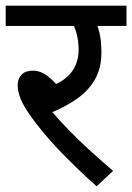

<svg xmlns="http://www.w3.org/2000/svg" viewBox="-20 -642 464 674"><path d="M284 -551 316 -566Q327 -541 331.5 -515.5Q336 -490 336 -458Q336 -403 313.5 -363.5Q291 -324 250.5 -295.5Q210 -267 156 -245L158 -255Q186 -222 221.5 -185.5Q257 -149 296.5 -113Q336 -77 377 -42L319 12Q240 -59 183.5 -119Q127 -179 88 -234Q63 -269 52.5 -295Q42 -321 42 -343Q42 -366 56 -380Q70 -394 95 -394Q122 -394 147 -375Q172 -356 197 -323L147 -335Q204 -354 230 -387.5Q256 -421 256 -468Q256 -497 248.5 -525.5Q241 -554 230 -565L275 -551H0V-622H424V-551Z"/></svg>

Font: hindi15
Style: Regular
Weight: 400
Designer: Jelle Bosma - Monotype Design Team
Foundry: Monotype Imaging Inc.
Version: Version 2.006